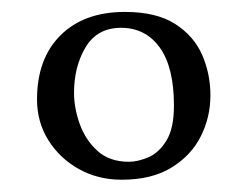

<svg xmlns="http://www.w3.org/2000/svg" viewBox="-20 -678 410 319"><path d="M41.5 -512.7Q41.5 -580.6 80.6 -619.4Q119.6 -658.2 187.5 -658.2Q239.7 -658.2 271 -638.2Q302.2 -618.2 315.9 -586.7Q329.6 -555.2 329.6 -519.5Q329.6 -483.4 313.7 -451.7Q297.9 -419.9 265.1 -399.7Q232.4 -379.4 182.1 -379.4Q143.1 -379.4 111.3 -397Q79.6 -414.6 60.5 -444.8Q41.5 -475.1 41.5 -512.7ZM181.2 -631.8Q141.6 -631.8 122.3 -599.6Q103 -567.4 103 -523.9Q103 -498.5 112.5 -471.9Q122.1 -445.3 142.1 -427.2Q162.1 -409.2 194.3 -409.2Q208.5 -409.2 226.1 -416.5Q243.7 -423.8 256.3 -444.1Q269 -464.4 269 -502.4Q269 -566.4 245.4 -599.1Q221.7 -631.8 181.2 -631.8Z"/></svg>

Font: Kurinto Seri
Style: Regular
Weight: 400
Designer: Kurinto was developed by Clint Goss from a range of fonts that are compatible with the SIL Open Font License Version 1.1
Foundry: Clinton F. Goss
Version: Version 2.196; July 25, 2020